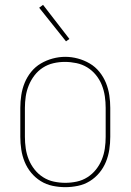

<svg xmlns="http://www.w3.org/2000/svg" viewBox="-20 -766 540 794"><path d="M250 8Q224 8 197.5 2.5Q171 -3 148.5 -17Q126 -31 109 -51.5Q92 -72 82 -96.5Q72 -121 68 -147.5Q64 -174 64 -200V-320Q64 -346 68 -372.5Q72 -399 82 -423.5Q92 -448 109 -469Q126 -490 149 -503.5Q172 -517 198 -524Q224 -531 250 -531Q276 -531 302 -524Q328 -517 351 -503.5Q374 -490 391 -469Q408 -448 418 -423.5Q428 -399 432 -372.5Q436 -346 436 -320V-200Q436 -174 432 -147.5Q428 -121 418 -96.5Q408 -72 391 -51.5Q374 -31 351.5 -17Q329 -3 302.5 2.5Q276 8 250 8ZM250 -10Q274 -10 297.5 -15Q321 -20 341.5 -33Q362 -46 377 -65Q392 -84 401 -106Q410 -128 413.5 -152Q417 -176 417 -200V-320Q417 -344 413.5 -368Q410 -392 401 -414.5Q392 -437 376.5 -456Q361 -475 340.5 -487.5Q320 -500 296 -505Q272 -510 248 -510Q224 -510 200.5 -504.5Q177 -499 157 -486Q137 -473 122.5 -454Q108 -435 99 -413Q90 -391 86.5 -367.5Q83 -344 83 -320V-200Q83 -176 86.5 -152Q90 -128 99 -106Q108 -84 123 -65Q138 -46 158.5 -33Q179 -20 202.5 -15Q226 -10 250 -10ZM253 -595 142 -734 158 -746 267 -605Z"/></svg>

Font: Zed Mono Thin
Style: Regular
Weight: 100
Monospace: yes
Designer: Belleve Invis
Foundry: Belleve Invis
Version: Version 1.0.0; ttfautohint (v1.8.4)